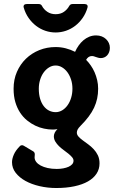

<svg xmlns="http://www.w3.org/2000/svg" viewBox="-20 -754 581 959"><path d="M341.8 -311Q341.8 -335.4 335 -356.4Q328.1 -377.4 316.7 -393.1Q305.2 -408.7 290 -417.7Q274.9 -426.8 257.8 -426.8Q240.7 -426.8 225.3 -417.5Q210 -408.2 198.5 -392.6Q187 -377 180.4 -355.7Q173.8 -334.5 173.8 -311Q173.8 -282.7 180.4 -260.7Q187 -238.8 198.5 -223.9Q210 -209 225.3 -201.4Q240.7 -193.8 257.8 -193.8Q275.4 -193.8 290.8 -203.1Q306.2 -212.4 317.6 -228.5Q329.1 -244.6 335.4 -265.9Q341.8 -287.1 341.8 -311ZM477.1 62Q477.1 90.8 462.2 113.5Q447.3 136.2 419.4 152.1Q391.6 168 351.6 176.5Q311.5 185.1 261.2 185.1Q217.8 185.1 177.7 175.8Q137.7 166.5 107.2 149.7Q76.7 132.8 58.3 109.1Q40 85.4 40 56.2Q40 39.1 49.1 18.1Q58.1 -2.9 80.1 -24.9Q83 -27.8 88.4 -28.6Q93.8 -29.3 99.1 -25.9L146 2Q153.8 6.8 153.8 17.1Q153.8 21 153.3 24.9Q152.8 28.8 152.8 32.2Q152.8 43.9 160.6 54.4Q168.5 64.9 183.1 72.8Q197.8 80.6 218 85.2Q238.3 89.8 263.2 89.8Q280.8 89.8 296.1 86.9Q311.5 84 322.8 78.9Q334 73.7 340.6 66.2Q347.2 58.6 347.2 48.8Q347.2 39.6 339.8 31Q332.5 22.5 321.8 13.7Q311 4.9 298.1 -4.4Q285.2 -13.7 274.4 -24.2Q263.7 -34.7 256.3 -46.9Q249 -59.1 249 -73.2Q249 -81.5 253.4 -91.1Q257.8 -100.6 267.1 -108.9Q257.8 -107.4 251.5 -107.2Q245.1 -106.9 242.2 -106.9Q222.2 -106.9 200 -111.6Q177.7 -116.2 156.2 -126.5Q134.8 -136.7 115 -152.8Q95.2 -168.9 80.3 -191.7Q65.4 -214.4 56.6 -243.9Q47.9 -273.4 47.9 -311Q47.9 -356.9 64.5 -395Q81.1 -433.1 109.6 -460.7Q138.2 -488.3 176.3 -503.7Q214.4 -519 257.8 -519Q283.7 -519 308.3 -512.7Q333 -506.3 355 -495.1Q362.3 -511.7 372.8 -526.6Q383.3 -541.5 396.5 -552.7Q409.7 -564 425.8 -570.6Q441.9 -577.1 460 -577.1Q475.1 -577.1 487.8 -572.3Q500.5 -567.4 509.5 -558.8Q518.6 -550.3 523.7 -539.1Q528.8 -527.8 528.8 -515.1Q528.8 -502.9 524.9 -493.2Q521 -483.4 514.9 -477.1Q508.8 -470.7 500.7 -467.3Q492.7 -463.9 483.9 -463.9Q476.6 -463.9 470.7 -465.6Q464.8 -467.3 459.7 -469Q454.6 -470.7 449.7 -472.4Q444.8 -474.1 439 -474.1Q429.2 -474.1 421.9 -468.8Q414.6 -463.4 410.2 -455.1Q422.4 -442.9 433.3 -427.2Q444.3 -411.6 452.4 -393.3Q460.4 -375 465.3 -354.2Q470.2 -333.5 470.2 -311Q470.2 -285.2 465.3 -262Q460.4 -238.8 450 -216.3Q439.5 -193.8 422.6 -171.4Q405.8 -148.9 381.8 -125Q371.6 -114.7 367.7 -106.9Q363.8 -99.1 363.8 -91.8Q363.8 -81.1 372.1 -71.8Q380.4 -62.5 393.1 -53.2Q405.8 -43.9 420.4 -33.2Q435.1 -22.5 447.8 -9Q460.4 4.4 468.8 21.7Q477.1 39.1 477.1 62ZM417 -715.8Q408.7 -687 392.6 -664.1Q376.5 -641.1 355.5 -625Q334.5 -608.9 309.3 -600.3Q284.2 -591.8 257.8 -591.8Q231.4 -591.8 206.3 -600.3Q181.2 -608.9 160.2 -625Q139.2 -641.1 123 -664.1Q106.9 -687 98.6 -715.8Q96.2 -723.6 100.1 -728.8Q104 -733.9 113.8 -733.9H172.9Q178.2 -733.9 182.6 -731.9Q187 -730 189.9 -724.1Q198.7 -707 216.3 -695.1Q233.9 -683.1 257.8 -683.1Q282.7 -683.1 299.6 -695.1Q316.4 -707 325.7 -724.1Q329.1 -730 333.3 -731.9Q337.4 -733.9 342.8 -733.9H401.9Q411.6 -733.9 415.5 -728.8Q419.4 -723.6 417 -715.8Z"/></svg>

Font: New Telegraph
Style: Bold
Weight: 700
Designer: Frank Baranowski
Foundry: Frank Baranowski
Version: Version 3.001